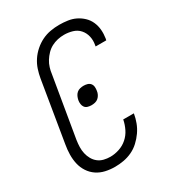

<svg xmlns="http://www.w3.org/2000/svg" viewBox="-182 -845 863 955"><g transform="rotate(-30 250.0 -367.5)"><path d="M196 8Q168 8 141.5 2Q115 -4 93.5 -18.5Q72 -33 57.5 -55Q43 -77 37 -103Q31 -129 31.5 -157Q32 -185 37 -213L94 -558Q98 -582 106 -606.5Q114 -631 128.5 -653Q143 -675 163.5 -693Q184 -711 207.5 -722.5Q231 -734 256.5 -738.5Q282 -743 307 -743Q332 -743 356 -739.5Q380 -736 400.5 -726Q421 -716 438 -700Q455 -684 464.5 -662.5Q474 -641 476 -617Q478 -593 474 -568L472 -559H411L412 -566Q417 -591 411.5 -615Q406 -639 390.5 -656.5Q375 -674 351.5 -681Q328 -688 303 -688Q285 -688 266.5 -684Q248 -680 231 -671Q214 -662 200.5 -648Q187 -634 177 -618Q167 -602 161.5 -584Q156 -566 154 -549L96 -204Q93 -184 92.5 -165Q92 -146 96 -128Q100 -110 109 -94Q118 -78 132 -67Q146 -56 164 -51.5Q182 -47 201 -47Q226 -47 252 -55.5Q278 -64 298.5 -82Q319 -100 331 -124.5Q343 -149 348 -174V-176H409V-174Q405 -150 396 -126Q387 -102 372 -80.5Q357 -59 337.5 -41Q318 -23 294.5 -12Q271 -1 246 3.5Q221 8 196 8ZM248 -316Q237 -316 226.5 -319Q216 -322 210 -330Q204 -338 202.5 -349Q201 -360 203 -371Q205 -381 209.5 -391Q214 -401 222 -408Q230 -415 240.5 -417.5Q251 -420 261 -420Q272 -420 282.5 -417Q293 -414 299.5 -406Q306 -398 307 -387Q308 -376 306 -365Q305 -355 300 -345Q295 -335 287 -328Q279 -321 268.5 -318.5Q258 -316 248 -316Z"/></g></svg>

Font: Iosevka Light Oblique
Style: Regular
Weight: 300
Italic angle: -9°
Monospace: yes
Designer: Belleve Invis
Foundry: Belleve Invis
Version: Version 32.5.0; ttfautohint (v1.8.4)